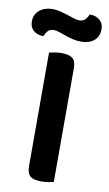

<svg xmlns="http://www.w3.org/2000/svg" viewBox="-122 -866 520 919"><g transform="rotate(10 137.5 -406.5)"><path d="M147 7Q109 7 93 -7Q77 -21 77 -54V-607Q86 -609 103 -612Q120 -615 137 -615Q173 -615 190 -602Q207 -589 207 -554V-1Q198 1 181.5 4Q165 7 147 7ZM57 -815Q78 -815 97 -810Q116 -805 133 -799.5Q150 -794 165 -789Q180 -784 192 -784Q212 -784 222 -795.5Q232 -807 237 -820H242Q267 -820 286 -804.5Q305 -789 305 -760Q305 -724 281 -704.5Q257 -685 219 -685Q196 -685 176.5 -690Q157 -695 140 -701Q123 -707 108.5 -712Q94 -717 82 -717Q62 -717 52 -705.5Q42 -694 37 -680H33Q7 -680 -11.5 -695.5Q-30 -711 -30 -740Q-30 -759 -22.5 -773Q-15 -787 -2.5 -796.5Q10 -806 25.5 -810.5Q41 -815 57 -815Z"/></g></svg>

Font: Baloo Bhai 2 SemiBold
Style: Regular
Weight: 600
Designer: Supriya Tembe, Noopur Datye and Ek Type
Foundry: Ek Type
Version: Version 1.640;PS 1.000;hotconv 16.6.51;makeotf.lib2.5.65220;